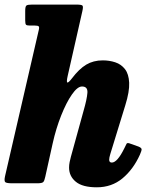

<svg xmlns="http://www.w3.org/2000/svg" viewBox="-29 -800 652 838"><path d="M581.5 -124.5Q552.5 -60.5 505.5 -21.5Q458.5 17.5 393.5 17.5Q331 17.5 301.8 -6.8Q272.5 -31 272.5 -68.5Q272.5 -80.5 275 -93Q277.5 -105.5 280.5 -116L335.5 -315.5Q350.5 -367.5 352.5 -395Q354.5 -422.5 329 -422.5Q309 -422.5 284.8 -387.5Q260.5 -352.5 238 -296Q215.5 -239.5 201 -174.5L168.5 -28Q165 -11 159.8 -5.5Q154.5 0 133.5 0H25Q-1 0 -6.2 -5.2Q-11.5 -10.5 -7 -31L140 -668Q143.5 -681.5 139.8 -685Q136 -688.5 122.5 -688.5H100.5Q88 -688.5 84.5 -692.2Q81 -696 81 -711V-752Q81 -772 86.5 -776Q92 -780 111 -780H304Q327 -780 331 -775.5Q335 -771 330.5 -751.5L266.5 -469Q260.5 -442.5 264.8 -440Q269 -437.5 285 -458Q316 -499 347.2 -517.8Q378.5 -536.5 419.5 -536.5Q448.5 -536.5 474.2 -528Q500 -519.5 516.5 -498.2Q533 -477 534.8 -438.8Q536.5 -400.5 518 -341L452.5 -128Q447.5 -111.5 447.5 -103Q447.5 -90.5 459 -90.5Q483 -90.5 513.5 -152.5Q520 -167 523.5 -172.8Q527 -178.5 541 -172.5L575 -160.5Q588.5 -155 589 -148.8Q589.5 -142.5 581.5 -124.5Z"/></svg>

Font: Besley* Narrow Heavy
Style: Italic
Weight: 800
Width: 4
Italic angle: -13°
Designer: Owen Earl
Foundry: indestructible type*
Version: Version 3.000; ttfautohint (v1.8.3)